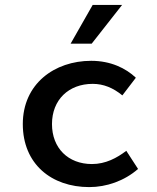

<svg xmlns="http://www.w3.org/2000/svg" viewBox="-20 -751 639 783"><path d="M73 -245C73 -82 190 12 344 12C414 12 487 -13 543 -62L495 -136C457 -107 411 -82 355 -82C258 -82 192 -147 192 -245C192 -344 260 -409 358 -409C402 -409 441 -393 479 -362L534 -434C493 -473 431 -503 352 -503C202 -503 73 -409 73 -245ZM478 -731H358L268 -573H354Z"/></svg>

Font: Source Code Pro Semibold
Style: Regular
Weight: 600
Monospace: yes
Designer: Paul D. Hunt
Foundry: Adobe Systems Incorporated
Version: Version 1.017;PS 1.000;hotconv 1.0.70;makeotf.lib2.5.5900